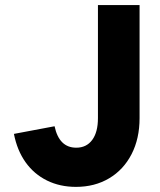

<svg xmlns="http://www.w3.org/2000/svg" viewBox="-20 -727 634 761"><path d="M35.2 -196.3 196.3 -226.6Q214.4 -141.6 282.2 -141.6Q322.8 -141.6 345.5 -172.4Q368.2 -203.1 368.2 -258.8V-707H533.2V-258.8Q533.2 -177.7 501.5 -116Q469.7 -54.2 412.6 -20.3Q355.5 13.7 281.2 13.7Q217.3 13.7 166.3 -11.5Q115.2 -36.6 81.5 -83.7Q47.9 -130.9 35.2 -196.3Z"/></svg>

Font: Wanted Sans ExtraBold
Style: Regular
Weight: 800
Designer: Original Design by Kil Hyung-jin and Kang Hanbin, Wanted Lab, Inc; Hangeul from Source Han Sans by Jang Soo-young and Ka
Foundry: Wanted Lab, Inc.
Version: Version 1.003